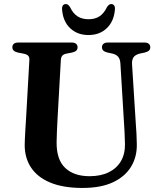

<svg xmlns="http://www.w3.org/2000/svg" viewBox="-20 -910 790 948"><path d="M592.5 -299.5 574.5 -595.5Q573.5 -617 564 -629Q554.5 -641 534.5 -645.5L511 -650.5Q495.5 -654.5 489.5 -660.8Q483.5 -667 483.5 -677Q483.5 -687.5 491 -693.8Q498.5 -700 512.5 -700H693Q707 -700 714.5 -693.8Q722 -687.5 722 -677Q722 -666.5 715.8 -660.5Q709.5 -654.5 694.5 -650.5L672.5 -646Q647.5 -640 639 -626.8Q630.5 -613.5 632 -592L650.5 -300Q652.5 -274.5 653.8 -250Q655 -225.5 655.5 -199Q657 -136.5 627.5 -87.5Q598 -38.5 538.2 -10.2Q478.5 18 387 18Q292 18 228.2 -8.5Q164.5 -35 132.8 -83.5Q101 -132 102 -197.5Q102 -209.5 103 -227.5Q104 -245.5 105.2 -269.2Q106.5 -293 108.5 -321.5L125 -613.5Q126 -628 118.8 -635.2Q111.5 -642.5 94 -645.5L68.5 -650.5Q41 -656.5 41 -676.5Q41 -687.5 48.5 -693.8Q56 -700 70.5 -700H334Q348 -700 355.5 -693.8Q363 -687.5 363 -676.5Q363 -666.5 356.8 -660.2Q350.5 -654 335.5 -650.5L309.5 -645.5Q295 -643 288.2 -635.8Q281.5 -628.5 280.5 -614.5L264 -322Q262 -287.5 261 -259Q260 -230.5 259.5 -208.5Q258.5 -122 301.8 -81Q345 -40 422 -40Q477 -40 516.5 -59.2Q556 -78.5 577 -114.2Q598 -150 597 -199.5Q596 -234 595 -257Q594 -280 592.5 -299.5ZM417 -815Q449.5 -815 471.5 -829.5Q493.5 -844 508.5 -875.5Q513.5 -883 518.5 -886.5Q523.5 -890 529 -890Q538.5 -890 543.5 -883Q548.5 -876 547.5 -864Q543 -805 507.5 -771Q472 -737 417 -737Q362 -737 326.2 -771Q290.5 -805 286.5 -864Q285.5 -876 290.5 -883Q295.5 -890 304.5 -890Q311 -890 315.8 -886.5Q320.5 -883 325.5 -875.5Q340.5 -843.5 363 -829.2Q385.5 -815 417 -815Z"/></svg>

Font: Fraunces SemiBold
Style: Regular
Weight: 600
Version: Version 1.000;[b76b70a41]